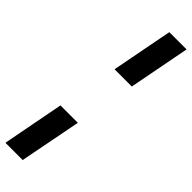

<svg xmlns="http://www.w3.org/2000/svg" viewBox="-345 -755 999 999"><g transform="rotate(45 154.5 -255.0)"><path d="M189 -760H316L251 -422H124ZM186 -90 120 250H-7L58 -90Z"/></g></svg>

Font: Kufam SemiBold
Style: Italic
Weight: 600
Italic angle: -11°
Designer: Artur Schmal
Foundry: Original Type
Version: Version 1.301; ttfautohint (v1.8.3)